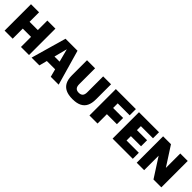

<svg xmlns="http://www.w3.org/2000/svg" viewBox="292 -1823 3060 3060"><g transform="rotate(45 1822.0 -293.5)"><path d="M55.5 0V-595H237.5V-380.5H424V-595H606V0H424V-227.5H237.5V0Z M664 0 833.5 -595H1104L1274 0H1096L959 -522H975L839.5 0ZM797.5 -133.5 833 -270H1103L1139 -133.5Z M1591 8Q1497.5 8 1437.2 -21Q1377 -50 1347.5 -108Q1318 -166 1318 -254V-595H1500V-236.5Q1500 -183.5 1522.8 -159Q1545.5 -134.5 1591 -134.5Q1636.5 -134.5 1659.2 -159Q1682 -183.5 1682 -236.5V-595H1860V-254Q1860 -166 1831.5 -108Q1803 -50 1743.5 -21Q1684 8 1591 8Z M1968 0V-595H2419.5V-455H2150V0ZM2088 -211V-351H2375.5V-211Z M2489.5 0V-595H2941V-459H2668V-136H2945V0ZM2606.5 -234V-370H2896.5V-234Z M3033 0V-595H3210.5L3445.5 -230.5H3420V-595H3588V0H3411L3176.5 -364.5H3201V0Z"/></g></svg>

Font: Encode Sans SC SemiCondensed ExtraBold
Style: Regular
Weight: 800
Width: 4
Designer: Multiple Designers
Foundry: Impallari Type
Version: Version 3.002